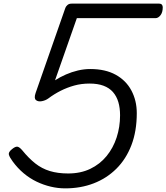

<svg xmlns="http://www.w3.org/2000/svg" viewBox="-20 -1018 916 1057"><path d="M339 19Q299 19 259 9.5Q219 0 181.5 -18Q144 -36 110.5 -64Q77 -92 50 -129Q33 -152 29 -166Q25 -180 45 -196Q64 -212 75.5 -210.5Q87 -209 103 -190Q138 -147 174 -118.5Q210 -90 254 -76.5Q298 -63 355 -63Q424 -63 477 -88.5Q530 -114 566.5 -158.5Q603 -203 622 -261Q641 -319 641 -383Q641 -424 631.5 -456Q622 -488 602 -511Q582 -534 550 -546Q518 -558 473 -558Q428 -558 388.5 -547Q349 -536 313.5 -518Q278 -500 246 -476Q231 -465 210.5 -461Q190 -457 178 -467Q166 -477 176 -506L340 -975Q343 -983 351.5 -990.5Q360 -998 374 -998H857Q866 -998 871 -992.5Q876 -987 876 -978Q876 -950 863.5 -934Q851 -918 836 -918H403L283 -576Q311 -594 343 -608Q375 -622 409 -630Q443 -638 477 -638Q560 -638 617 -606.5Q674 -575 703.5 -519.5Q733 -464 733 -395Q733 -296 703.5 -219Q674 -142 620.5 -89Q567 -36 495.5 -8.5Q424 19 339 19Z"/></svg>

Font: Playwrite US Trad
Style: Regular
Weight: 400
Designer: Veronika Burian, José Scaglione
Foundry: TypeTogether
Version: Version 1.002